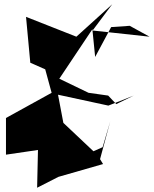

<svg xmlns="http://www.w3.org/2000/svg" viewBox="-20 -786 721 900"><path d="M525 -298 487 -338 395 -351 258 -417 413 -649 426 -519 501 -659 588 -665 681 -614 414 -643 506 -766 338 -614 102 -707 122 -492 192 -461 222 -351 8 -233V-61L158 -83L154 94L254 43L463 -17L449 -40L497 -218L461 -96L418 -77L277 -210L252 -342L488 -291L607 -338Z"/></svg>

Font: Asimov Silicon
Style: Regular
Weight: 400
Designer: Google
Version: Version 2.000980; 2014